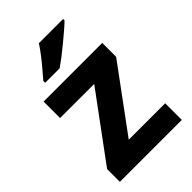

<svg xmlns="http://www.w3.org/2000/svg" viewBox="-227 -856 947 947"><g transform="rotate(-45 246.5 -383.0)"><path d="M462 0H30V-89L282 -431H44V-546H453V-449L208 -116H462ZM400 -766V-756Q386 -742 362.5 -722Q339 -702 312.5 -680Q286 -658 260.5 -638.5Q235 -619 216 -606H115V-619Q131 -638 153 -663.5Q175 -689 196 -716.5Q217 -744 231 -766Z"/></g></svg>

Font: Noto Sans Cherokee
Style: Bold
Weight: 700
Designer: Monotype Design Team
Foundry: Monotype Imaging Inc.
Version: Version 2.001; ttfautohint (v1.8.4.7-5d5b)